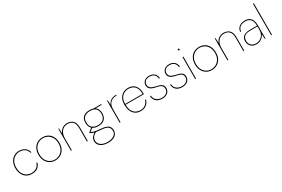

<svg xmlns="http://www.w3.org/2000/svg" viewBox="125 -2141 5579 3794"><g transform="rotate(-30 2914.5 -244.0)"><path d="M278 12Q211 12 158.5 -20Q106 -52 76.5 -111Q47 -170 47 -249Q47 -332 78 -391Q109 -450 161.5 -481.5Q214 -513 279 -513Q360 -513 414 -471.5Q468 -430 481 -366H459Q446 -425 397.5 -459Q349 -493 279 -493Q227 -493 179 -466.5Q131 -440 100 -386.5Q69 -333 69 -250Q69 -185 87.5 -139Q106 -93 136.5 -64.5Q167 -36 204.5 -22Q242 -8 279 -8Q324 -8 361.5 -23Q399 -38 425 -66.5Q451 -95 459 -135H481Q469 -72 417.5 -30Q366 12 278 12Z M812 12Q745 12 691.5 -19.5Q638 -51 606.5 -110Q575 -169 575 -250Q575 -333 607 -392Q639 -451 693.5 -482Q748 -513 815 -513Q884 -513 938 -482Q992 -451 1023 -392Q1054 -333 1054 -250Q1054 -169 1022 -110Q990 -51 935.5 -19.5Q881 12 812 12ZM812 -8Q869 -8 919 -35Q969 -62 1000.5 -116Q1032 -170 1032 -251Q1032 -331 1001 -385Q970 -439 920.5 -466Q871 -493 815 -493Q759 -493 709 -466Q659 -439 628 -385Q597 -331 597 -251Q597 -170 628 -116Q659 -62 708 -35Q757 -8 812 -8Z M1172 0V-501H1188L1193 -387Q1221 -453 1269 -483Q1317 -513 1374 -513Q1425 -513 1466.5 -492.5Q1508 -472 1532 -427.5Q1556 -383 1556 -310V0H1536V-305Q1536 -402 1494.5 -447.5Q1453 -493 1374 -493Q1322 -493 1281.5 -467.5Q1241 -442 1216.5 -392.5Q1192 -343 1192 -271V0Z M1886 232Q1821 232 1770 211.5Q1719 191 1690 154Q1661 117 1661 66Q1661 35 1671 10Q1681 -15 1704 -38.5Q1727 -62 1768 -89L1790 -78Q1728 -44 1705.5 -10Q1683 24 1683 64Q1683 108 1709 141.5Q1735 175 1781.5 193.5Q1828 212 1886 212Q1950 212 1995 194.5Q2040 177 2064 146.5Q2088 116 2088 75Q2088 11 2046 -22Q2004 -55 1897 -62Q1846 -65 1809 -70.5Q1772 -76 1746 -83.5Q1720 -91 1701.5 -99.5Q1683 -108 1668 -117V-133L1752 -200L1774 -193L1683 -119L1677 -133Q1691 -128 1705 -120.5Q1719 -113 1741.5 -106Q1764 -99 1801 -92.5Q1838 -86 1898 -82Q1978 -77 2024 -57.5Q2070 -38 2090 -5.5Q2110 27 2110 72Q2110 113 2087.5 150Q2065 187 2016 209.5Q1967 232 1886 232ZM1886 -151Q1819 -151 1776.5 -175Q1734 -199 1713.5 -240Q1693 -281 1693 -331Q1693 -386 1713.5 -426.5Q1734 -467 1776.5 -490Q1819 -513 1886 -513Q1956 -513 1998.5 -490Q2041 -467 2060.5 -426.5Q2080 -386 2080 -331Q2080 -281 2060.5 -240Q2041 -199 1998.5 -175Q1956 -151 1886 -151ZM1886 -171Q1975 -171 2017 -214.5Q2059 -258 2059 -332Q2059 -415 2015.5 -454Q1972 -493 1886 -493Q1808 -493 1761 -454Q1714 -415 1714 -332Q1714 -252 1761 -211.5Q1808 -171 1886 -171ZM1980 -483 1971 -501H2151V-483Z M2283 0V-501H2299L2304 -396Q2323 -440 2351 -465.5Q2379 -491 2416.5 -502Q2454 -513 2501 -513V-495H2493Q2466 -495 2433 -487.5Q2400 -480 2370.5 -458.5Q2341 -437 2322 -395.5Q2303 -354 2303 -286V0Z M2762 12Q2692 12 2642 -21Q2592 -54 2566 -114.5Q2540 -175 2540 -256Q2540 -339 2569 -396Q2598 -453 2648.5 -483Q2699 -513 2765 -513Q2838 -513 2885.5 -481Q2933 -449 2956 -396.5Q2979 -344 2979 -282Q2979 -273 2979 -265.5Q2979 -258 2978 -248H2551V-266H2960Q2960 -382 2906 -437.5Q2852 -493 2765 -493Q2713 -493 2667 -469.5Q2621 -446 2591.5 -395Q2562 -344 2562 -261V-252Q2562 -167 2589.5 -113Q2617 -59 2662.5 -33.5Q2708 -8 2762 -8Q2831 -8 2876 -42Q2921 -76 2944 -138H2966Q2951 -94 2924.5 -60Q2898 -26 2858 -7Q2818 12 2762 12Z M3256 12Q3205 12 3163 -5Q3121 -22 3095 -58.5Q3069 -95 3063 -152H3085Q3088 -101 3113.5 -69Q3139 -37 3177 -22.5Q3215 -8 3256 -8Q3299 -8 3332 -23Q3365 -38 3383.5 -65Q3402 -92 3402 -126Q3402 -167 3386 -189Q3370 -211 3337 -223.5Q3304 -236 3251 -247Q3210 -255 3180 -267Q3150 -279 3131 -295.5Q3112 -312 3103 -333.5Q3094 -355 3094 -383Q3094 -422 3113 -451Q3132 -480 3166.5 -496.5Q3201 -513 3248 -513Q3314 -513 3360 -476Q3406 -439 3413 -365H3391Q3388 -422 3351 -457.5Q3314 -493 3248 -493Q3183 -493 3149.5 -462.5Q3116 -432 3116 -383Q3116 -358 3126.5 -336.5Q3137 -315 3165.5 -297.5Q3194 -280 3247 -268Q3298 -257 3338 -244Q3378 -231 3401 -205Q3424 -179 3424 -129Q3424 -89 3403.5 -57Q3383 -25 3345.5 -6.5Q3308 12 3256 12Z M3712 12Q3661 12 3619 -5Q3577 -22 3551 -58.5Q3525 -95 3519 -152H3541Q3544 -101 3569.5 -69Q3595 -37 3633 -22.5Q3671 -8 3712 -8Q3755 -8 3788 -23Q3821 -38 3839.5 -65Q3858 -92 3858 -126Q3858 -167 3842 -189Q3826 -211 3793 -223.5Q3760 -236 3707 -247Q3666 -255 3636 -267Q3606 -279 3587 -295.5Q3568 -312 3559 -333.5Q3550 -355 3550 -383Q3550 -422 3569 -451Q3588 -480 3622.5 -496.5Q3657 -513 3704 -513Q3770 -513 3816 -476Q3862 -439 3869 -365H3847Q3844 -422 3807 -457.5Q3770 -493 3704 -493Q3639 -493 3605.5 -462.5Q3572 -432 3572 -383Q3572 -358 3582.5 -336.5Q3593 -315 3621.5 -297.5Q3650 -280 3703 -268Q3754 -257 3794 -244Q3834 -231 3857 -205Q3880 -179 3880 -129Q3880 -89 3859.5 -57Q3839 -25 3801.5 -6.5Q3764 12 3712 12Z M4006 0V-501H4026V0ZM4016 -649Q4009 -649 4003 -655Q3997 -661 3997 -668Q3997 -676 4003 -681.5Q4009 -687 4016 -687Q4024 -687 4029.5 -681.5Q4035 -676 4035 -668Q4035 -661 4029.5 -655Q4024 -649 4016 -649Z M4383 12Q4316 12 4262.5 -19.5Q4209 -51 4177.5 -110Q4146 -169 4146 -250Q4146 -333 4178 -392Q4210 -451 4264.5 -482Q4319 -513 4386 -513Q4455 -513 4509 -482Q4563 -451 4594 -392Q4625 -333 4625 -250Q4625 -169 4593 -110Q4561 -51 4506.5 -19.5Q4452 12 4383 12ZM4383 -8Q4440 -8 4490 -35Q4540 -62 4571.5 -116Q4603 -170 4603 -251Q4603 -331 4572 -385Q4541 -439 4491.5 -466Q4442 -493 4386 -493Q4330 -493 4280 -466Q4230 -439 4199 -385Q4168 -331 4168 -251Q4168 -170 4199 -116Q4230 -62 4279 -35Q4328 -8 4383 -8Z M4743 0V-501H4759L4764 -387Q4792 -453 4840 -483Q4888 -513 4945 -513Q4996 -513 5037.5 -492.5Q5079 -472 5103 -427.5Q5127 -383 5127 -310V0H5107V-305Q5107 -402 5065.5 -447.5Q5024 -493 4945 -493Q4893 -493 4852.5 -467.5Q4812 -442 4787.5 -392.5Q4763 -343 4763 -271V0Z M5402 12Q5348 12 5310.5 -10Q5273 -32 5253 -68Q5233 -104 5233 -145Q5233 -201 5256.5 -235.5Q5280 -270 5322.5 -286.5Q5365 -303 5423 -303H5591Q5591 -362 5575 -404Q5559 -446 5523.5 -469.5Q5488 -493 5427 -493Q5357 -493 5314.5 -461Q5272 -429 5260 -361H5240Q5248 -414 5274.5 -447.5Q5301 -481 5340.5 -497Q5380 -513 5427 -513Q5496 -513 5536 -485.5Q5576 -458 5593.5 -411Q5611 -364 5611 -306V0H5595L5589 -109Q5583 -98 5570 -78Q5557 -58 5535.5 -37.5Q5514 -17 5481.5 -2.5Q5449 12 5402 12ZM5404 -8Q5453 -8 5488 -26.5Q5523 -45 5546 -74Q5569 -103 5580 -135.5Q5591 -168 5591 -197V-285H5423Q5358 -285 5321 -266.5Q5284 -248 5269.5 -216.5Q5255 -185 5255 -145Q5255 -109 5272.5 -77.5Q5290 -46 5323.5 -27Q5357 -8 5404 -8Z M5739 0V-720H5759V0Z"/></g></svg>

Font: DM Sans 17pt Thin
Style: Regular
Weight: 250
Version: Version 4.004;gftools[0.9.30]